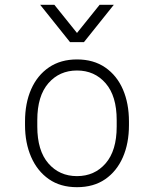

<svg xmlns="http://www.w3.org/2000/svg" viewBox="-20 -768 640 798"><path d="M300 10Q231 10 183 -23.5Q135 -57 109.5 -115.5Q84 -174 84 -248V-263Q84 -339 109.5 -397Q135 -455 183.5 -488Q232 -521 300 -521Q369 -521 417.5 -487.5Q466 -454 491 -396Q516 -338 516 -263V-248Q516 -172 490.5 -114Q465 -56 417 -23Q369 10 300 10ZM300 -36Q373 -36 419 -89Q465 -142 465 -242V-269Q465 -369 419 -422Q373 -475 300 -475Q227 -475 181 -422Q135 -369 135 -269V-242Q135 -142 181 -89Q227 -36 300 -36ZM453 -748 329 -593H271L147 -748H206L300 -631L394 -748Z"/></svg>

Font: Chivo Mono Medium Thin
Style: Regular
Weight: 250
Monospace: yes
Version: Version 1.008